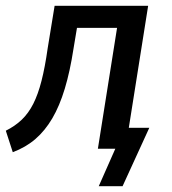

<svg xmlns="http://www.w3.org/2000/svg" viewBox="-27 -512 591 661"><path d="M313 129 370 0H317L328 -72H487L395 129ZM17 12 -7 -62Q25 -78 48 -100Q71 -122 87.5 -154.5Q104 -187 116 -234Q128 -281 137 -345L161 -492H483L405 0H310L376 -416H238L226 -344Q214 -266 196 -206.5Q178 -147 153 -104.5Q128 -62 95 -33.5Q62 -5 17 12Z"/></svg>

Font: Nunito Sans 10pt Condensed SemiBold
Style: Italic
Weight: 600
Width: 3
Italic angle: -9°
Designer: Vernon Adams
Foundry: Vernon Adams
Version: Version 3.101;gftools[0.9.27]